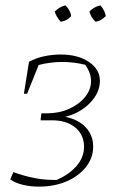

<svg xmlns="http://www.w3.org/2000/svg" viewBox="-20 -688 439 715"><path d="M125 7Q93 7 64.5 0Q36 -7 18 -20L30 -47Q68 -33 108 -25Q148 -17 191 -18Q239 -39 266 -71Q293 -103 293 -141Q293 -186 260.5 -213Q228 -240 174 -240H131L134 -266H155Q200 -266 237 -282.5Q274 -299 296.5 -326.5Q319 -354 319 -386Q319 -417 297 -447Q209 -468 124 -446L81 -339H69L88 -458Q114 -472 144.5 -478.5Q175 -485 206 -485Q270 -485 311 -457.5Q352 -430 352 -387Q352 -343 315.5 -305Q279 -267 223 -253Q272 -243 299.5 -213.5Q327 -184 327 -142Q327 -100 300 -66Q273 -32 227.5 -12.5Q182 7 125 7ZM224 -668Q242 -650 245 -628Q229 -610 206 -607Q188 -628 184 -645Q203 -664 224 -668ZM354 -668Q371 -648 374 -628Q356 -610 336 -607Q319 -622 313 -645Q330 -663 354 -668Z"/></svg>

Font: Piazzolla Thin
Style: Italic
Weight: 100
Italic angle: -11.3°
Designer: Juan Pablo del Peral
Foundry: Huerta Tipografica
Version: Version 1.330